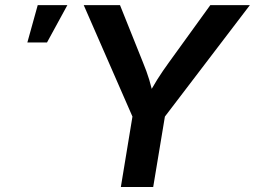

<svg xmlns="http://www.w3.org/2000/svg" viewBox="-20 -748 1019 768"><path d="M463.4 0 509.8 -281.7 314.9 -727.5H460L551.8 -498.5Q566.4 -463.4 576.9 -429.2Q587.4 -395 596.7 -347.7H562.5Q587.4 -395.5 609.1 -429.9Q630.9 -464.4 655.8 -498.5L821.3 -727.5H979.5L639.6 -281.7L592.8 0ZM89.4 -578.1 130.9 -727.5H249.5L168 -578.1Z"/></svg>

Font: Inter 16pt SemiBold
Style: Italic
Weight: 600
Italic angle: -9.3988°
Version: Version 4.001;git-66647c0bb